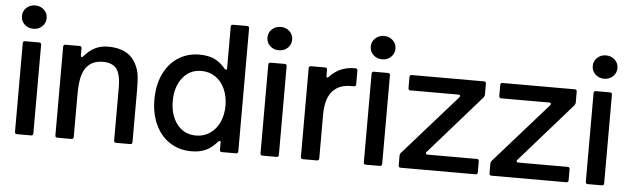

<svg xmlns="http://www.w3.org/2000/svg" viewBox="-49 -955 3760 1146"><g transform="rotate(5 1831.0 -382.0)"><path d="M79 0Q66 0 66 -13V-544Q66 -557 79 -557H163Q176 -557 176 -544V-13Q176 0 163 0ZM47 -705Q47 -735 68.5 -755Q90 -775 121 -775Q152 -775 173.5 -755Q195 -735 195 -705Q195 -675 173.5 -655Q152 -635 121 -635Q90 -635 68.5 -655Q47 -675 47 -705Z M321 0Q308 0 308 -13V-544Q308 -557 321 -557H405Q418 -557 418 -544V-503Q418 -492 424 -492Q429 -492 433 -498Q466 -536 500.5 -552Q535 -568 576 -568Q701 -568 745 -478Q762 -445 766 -410.5Q770 -376 770 -328V-13Q770 0 757 0H673Q660 0 660 -13V-329Q660 -414 631 -447Q604 -475 553 -475Q492 -475 459 -437Q437 -413 427.5 -372Q418 -331 418 -261V-13Q418 0 405 0Z M878 -278Q878 -363 908.5 -429Q939 -495 995 -531.5Q1051 -568 1124 -568Q1173 -568 1209.5 -552.5Q1246 -537 1279 -498Q1284 -492 1288 -492Q1294 -492 1294 -503V-750Q1294 -763 1307 -763H1391Q1404 -763 1404 -750V-13Q1404 0 1391 0H1307Q1294 0 1294 -13V-56Q1294 -65 1288 -65Q1284 -65 1279 -60Q1245 -21 1209 -5Q1173 11 1124 11Q1051 11 995 -25.5Q939 -62 908.5 -128Q878 -194 878 -278ZM1304 -278Q1304 -334 1283.5 -378.5Q1263 -423 1226.5 -447.5Q1190 -472 1144 -472Q1073 -472 1030.5 -417.5Q988 -363 988 -278Q988 -193 1030.5 -139Q1073 -85 1144 -85Q1190 -85 1226.5 -109.5Q1263 -134 1283.5 -178Q1304 -222 1304 -278Z M1550 0Q1537 0 1537 -13V-544Q1537 -557 1550 -557H1634Q1647 -557 1647 -544V-13Q1647 0 1634 0ZM1518 -705Q1518 -735 1539.5 -755Q1561 -775 1592 -775Q1623 -775 1644.5 -755Q1666 -735 1666 -705Q1666 -675 1644.5 -655Q1623 -635 1592 -635Q1561 -635 1539.5 -655Q1518 -675 1518 -705Z M1792 0Q1779 0 1779 -13V-544Q1779 -557 1792 -557H1876Q1889 -557 1889 -544V-509Q1889 -498 1895 -498Q1900 -498 1904 -504Q1936 -538 1973 -553Q2010 -568 2057 -568Q2070 -568 2070 -555V-473Q2070 -460 2057 -460H2040Q1973 -460 1936 -423Q1889 -378 1889 -275V-13Q1889 0 1876 0Z M2169 0Q2156 0 2156 -13V-544Q2156 -557 2169 -557H2253Q2266 -557 2266 -544V-13Q2266 0 2253 0ZM2137 -705Q2137 -735 2158.5 -755Q2180 -775 2211 -775Q2242 -775 2263.5 -755Q2285 -735 2285 -705Q2285 -675 2263.5 -655Q2242 -635 2211 -635Q2180 -635 2158.5 -655Q2137 -675 2137 -705Z M2378 0Q2365 0 2365 -13V-72Q2365 -81 2371 -88L2690 -449Q2694 -455 2694 -457Q2694 -465 2683 -465H2396Q2383 -465 2383 -478V-544Q2383 -557 2396 -557H2828Q2841 -557 2841 -544V-478Q2841 -472 2835 -462L2524 -108Q2520 -104 2520 -100Q2520 -92 2531 -92H2826Q2839 -92 2839 -79V-13Q2839 0 2826 0Z M2922 0Q2909 0 2909 -13V-72Q2909 -81 2915 -88L3234 -449Q3238 -455 3238 -457Q3238 -465 3227 -465H2940Q2927 -465 2927 -478V-544Q2927 -557 2940 -557H3372Q3385 -557 3385 -544V-478Q3385 -472 3379 -462L3068 -108Q3064 -104 3064 -100Q3064 -92 3075 -92H3370Q3383 -92 3383 -79V-13Q3383 0 3370 0Z M3499 0Q3486 0 3486 -13V-544Q3486 -557 3499 -557H3583Q3596 -557 3596 -544V-13Q3596 0 3583 0ZM3467 -705Q3467 -735 3488.5 -755Q3510 -775 3541 -775Q3572 -775 3593.5 -755Q3615 -735 3615 -705Q3615 -675 3593.5 -655Q3572 -635 3541 -635Q3510 -635 3488.5 -655Q3467 -675 3467 -705Z"/></g></svg>

Font: Open Sauce Two Medium
Style: Regular
Weight: 500
Designer: Alfredo Marco Pradil
Foundry: Creative Sauce Fz LLC
Version: Version 1.477